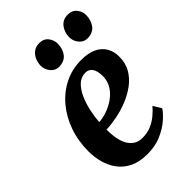

<svg xmlns="http://www.w3.org/2000/svg" viewBox="-233 -874 979 979"><g transform="rotate(-45 256.5 -384.5)"><path d="M451 -101.5Q438 -80.5 408.2 -54.2Q378.5 -28 334.2 -8.5Q290 11 233 11Q177 11 138 -7.8Q99 -26.5 75 -58.8Q51 -91 40.2 -130.8Q29.5 -170.5 29.5 -211.5Q29.5 -287 52.5 -351.8Q75.5 -416.5 116.5 -465Q157.5 -513.5 212.8 -540.8Q268 -568 332.5 -568Q384.5 -568 417.2 -552Q450 -536 466 -508.2Q482 -480.5 482.5 -446Q483.5 -398.5 463 -362.5Q442.5 -326.5 408.2 -301Q374 -275.5 332.5 -259Q291 -242.5 249.5 -234.5Q208 -226.5 173.5 -225.5Q173 -190.5 178.5 -161.2Q184 -132 196.2 -110.5Q208.5 -89 227.8 -77.2Q247 -65.5 273 -65.5Q308 -65.5 335.8 -77.2Q363.5 -89 385.5 -107.2Q407.5 -125.5 424.5 -145.5ZM302.5 -507Q270.5 -507 247.5 -485.2Q224.5 -463.5 209 -428.8Q193.5 -394 185 -354.2Q176.5 -314.5 174 -278.5Q195.5 -279.5 220.2 -286.8Q245 -294 268.8 -307Q292.5 -320 312 -338.8Q331.5 -357.5 342.8 -382Q354 -406.5 353 -436Q352 -471.5 339 -489.2Q326 -507 302.5 -507ZM227.5 -622.5Q201.5 -622.5 183.5 -644.5Q165.5 -666.5 166 -694.5Q167 -730 187.5 -755Q208 -780 242.5 -780Q274 -780 290.8 -758.8Q307.5 -737.5 307.5 -711Q307.5 -674.5 287.8 -648.5Q268 -622.5 227.5 -622.5ZM433 -622.5Q407 -622.5 389 -644.5Q371 -666.5 371.5 -694.5Q372.5 -730 392.5 -755Q412.5 -780 448 -780Q479 -780 496.2 -758.8Q513.5 -737.5 513 -711Q512.5 -674.5 492.8 -648.5Q473 -622.5 433 -622.5Z"/></g></svg>

Font: Merriweather 24pt
Style: Bold Italic
Weight: 700
Italic angle: -7.8°
Designer: Eben Sorkin
Foundry: Eben Sorkin
Version: Version 2.101